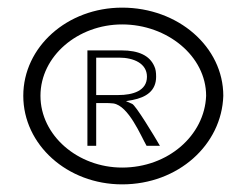

<svg xmlns="http://www.w3.org/2000/svg" viewBox="-20 -482 641 503"><path d="M41 -231C41 -103 156 1 300 1C447 1 561 -103 565 -231C565 -359 447 -462 300 -462C156 -462 41 -359 41 -231ZM86 -231C86 -335 184 -418 300 -418C418 -418 520 -335 520 -231C516 -127 420 -43 300 -43C184 -43 86 -127 86 -231ZM209 -100H232V-212H254C262 -212 270 -212 277 -211C317 -205 349 -126 364 -100H399C384 -126 335 -207 326 -210L310 -217L327 -220C363 -227 389 -244 389 -281C389 -292 388 -301 384 -309C372 -336 344 -350 298 -350H209ZM232 -233V-331H292C330 -331 365 -316 365 -281C365 -244 328 -233 290 -233Z"/></svg>

Font: Charger Sport
Style: LitExt
Weight: 300
Designer: Jasper
Foundry: Cannot Into Space Fonts
Version: Version 1.1